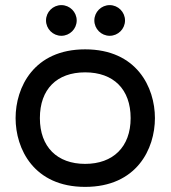

<svg xmlns="http://www.w3.org/2000/svg" viewBox="-20 -717 667 751"><path d="M220 -577C253 -577 280 -604 280 -637C280 -670 253 -697 220 -697C187 -697 160 -670 160 -637C160 -604 187 -577 220 -577ZM409 -577C442 -577 469 -604 469 -637C469 -670 442 -697 409 -697C376 -697 349 -670 349 -637C349 -604 376 -577 409 -577ZM313 14C515 14 586 -135 586 -255C586 -375 515 -524 313 -524C112 -524 41 -375 41 -255C41 -135 112 14 313 14ZM313 -76C204 -76 136 -142 136 -255C136 -368 202 -434 313 -434C424 -434 491 -368 491 -255C491 -142 422 -76 313 -76Z"/></svg>

Font: Hibana SubMedium
Style: Regular
Weight: 500
Width: 6
Designer: pygmalion
Foundry: ybstudio
Version: Version 0.930;hotconv 1.0.109;makeotfexe 2.5.65596